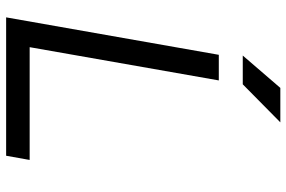

<svg xmlns="http://www.w3.org/2000/svg" viewBox="-174 -760 934 626"><g transform="rotate(90 293.0 -447.0)"><path d="M36.6 0 158.7 -693.4H242.2L133.8 -76.7H501.5L487.8 0ZM161.1 -771.5 266.6 -894H378.9L254.9 -771.5Z"/></g></svg>

Font: CaskaydiaCove NFP SemiLight
Style: Italic
Weight: 350
Italic angle: -10°
Designer: Aaron Bell
Foundry: Saja Typeworks
Version: Version 2111.001; VTT 6.35;Nerd Fonts 3.1.1